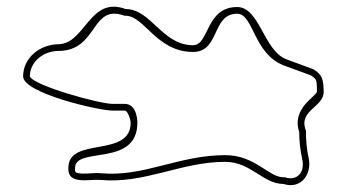

<svg xmlns="http://www.w3.org/2000/svg" viewBox="-20 -648 1036 573"><path d="M835 -471C767 -496 755 -627 688 -627C593 -627 605 -513 556 -513C464 -513 431 -621 355 -621C247 -661 235 -517 154 -516C98 -515 49 -475 49 -420C49 -370 274 -318 316 -318H352C362 -318 370 -289 370 -282C370 -175 184 -242 184 -147C181 -95 246 -114 280 -111C413 -99 520 -165 652 -165C729 -165 765 -99 826 -99C878 -82 912 -128 901 -177C895 -204 893 -231 893 -258C869 -320 947 -327 946 -375C945 -410 943 -424 916 -441ZM830 -119H826C781 -119 742 -185 652 -185C513 -185 408 -119 282 -131C263 -133 242 -129 226 -130C205 -131 203 -133 204 -146V-147C204 -212 390 -148 390 -282C390 -287 389 -338 352 -338H316C277 -338 81 -392 69 -420C69 -462 108 -496 155 -496C274 -497 250 -638 352 -601H355C411 -601 447 -493 556 -493C637 -493 611 -607 688 -607C737 -607 736 -486 829 -452L908 -423C927 -410 925 -408 926 -375C926 -361 849 -326 873 -254C873 -225 876 -200 882 -173C891 -132 865 -107 830 -119Z"/></svg>

Font: CISF Camouflage Kit
Style: OuLn
Weight: 400
Designer: Robert Jablonski, Jasper
Foundry: Cannot Into Space Fonts
Version: Version 1.27